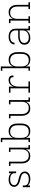

<svg xmlns="http://www.w3.org/2000/svg" viewBox="2008 -2784 783 4840"><g transform="rotate(-90 2400.0 -363.5)"><path d="M309 8Q286 8 263.5 5.5Q241 3 219 -4.5Q197 -12 177.5 -25Q158 -38 145 -56V0H102V-181H145V-136Q145 -118 151 -101.5Q157 -85 169 -72Q181 -59 197 -51Q213 -43 230 -38.5Q247 -34 264.5 -32Q282 -30 300 -30Q317 -30 334.5 -32Q352 -34 368.5 -38Q385 -42 400.5 -50Q416 -58 428.5 -70Q441 -82 448.5 -98Q456 -114 456 -132Q456 -152 446 -170Q436 -188 420.5 -200Q405 -212 386.5 -219Q368 -226 348.5 -231Q329 -236 310 -240.5Q291 -245 271.5 -250.5Q252 -256 233 -262Q214 -268 196.5 -276.5Q179 -285 163 -297Q147 -309 135 -325Q123 -341 116.5 -360Q110 -379 110 -399Q110 -421 117 -441.5Q124 -462 137.5 -479Q151 -496 169 -507.5Q187 -519 207.5 -526Q228 -533 249 -535.5Q270 -538 292 -538Q314 -538 337 -535.5Q360 -533 381.5 -525.5Q403 -518 422.5 -505Q442 -492 455 -474V-530H498V-349H455V-394Q455 -412 449 -428.5Q443 -445 431 -458Q419 -471 403 -479Q387 -487 370 -491.5Q353 -496 335.5 -498Q318 -500 301 -500Q301 -500 301 -500Q301 -500 300 -500Q283 -500 266.5 -498Q250 -496 234 -491.5Q218 -487 203 -479Q188 -471 176.5 -459Q165 -447 158.5 -431Q152 -415 152 -399Q152 -379 162 -361Q172 -343 187.5 -330.5Q203 -318 221.5 -311Q240 -304 259 -299Q278 -294 297.5 -289.5Q317 -285 336 -279.5Q355 -274 374 -268Q393 -262 411 -253.5Q429 -245 445 -233Q461 -221 473 -205Q485 -189 491.5 -170Q498 -151 498 -131Q498 -109 490.5 -88Q483 -67 469 -50.5Q455 -34 436 -22Q417 -10 396 -3.5Q375 3 353 5.5Q331 8 309 8Z M887 8Q860 8 833 1.5Q806 -5 783.5 -20Q761 -35 745 -57Q729 -79 719 -104Q709 -129 705.5 -156Q702 -183 702 -210V-492H637V-530H745V-210Q745 -188 748 -165.5Q751 -143 759 -122Q767 -101 781 -83Q795 -65 814 -52.5Q833 -40 855.5 -35Q878 -30 900 -30Q922 -30 944.5 -35Q967 -40 986 -52.5Q1005 -65 1019 -83Q1033 -101 1041 -122Q1049 -143 1052 -165.5Q1055 -188 1055 -210V-492H990V-530H1098V-38H1163V0H1055V-106Q1046 -81 1029.5 -58.5Q1013 -36 990.5 -20.5Q968 -5 941 1.5Q914 8 887 8Z M1514 8Q1487 8 1459.5 1.5Q1432 -5 1409.5 -20Q1387 -35 1370.5 -57.5Q1354 -80 1345 -106V0H1237V-38H1302V-697H1237V-735H1345V-424Q1354 -450 1370.5 -472.5Q1387 -495 1409.5 -510Q1432 -525 1459.5 -531.5Q1487 -538 1514 -538Q1542 -538 1569 -532Q1596 -526 1619.5 -511.5Q1643 -497 1660 -475Q1677 -453 1687.5 -427.5Q1698 -402 1702 -374.5Q1706 -347 1706 -320V-210Q1706 -183 1702 -155.5Q1698 -128 1687.5 -102.5Q1677 -77 1660 -55Q1643 -33 1619.5 -18.5Q1596 -4 1569 2Q1542 8 1514 8ZM1501 -30Q1524 -30 1546.5 -35Q1569 -40 1589 -52Q1609 -64 1623.5 -81.5Q1638 -99 1647 -120Q1656 -141 1659.5 -164Q1663 -187 1663 -210V-320Q1663 -343 1659.5 -366Q1656 -389 1647 -410Q1638 -431 1623.5 -448.5Q1609 -466 1589 -478Q1569 -490 1546.5 -495Q1524 -500 1501 -500Q1478 -500 1456 -495Q1434 -490 1415 -477.5Q1396 -465 1382 -447Q1368 -429 1359.5 -408Q1351 -387 1348 -365Q1345 -343 1345 -320V-210Q1345 -187 1348 -165Q1351 -143 1359.5 -122Q1368 -101 1382 -83Q1396 -65 1415 -52.5Q1434 -40 1456 -35Q1478 -30 1501 -30Z M2087 8Q2060 8 2033 1.5Q2006 -5 1983.5 -20Q1961 -35 1945 -57Q1929 -79 1919 -104Q1909 -129 1905.5 -156Q1902 -183 1902 -210V-492H1837V-530H1945V-210Q1945 -188 1948 -165.5Q1951 -143 1959 -122Q1967 -101 1981 -83Q1995 -65 2014 -52.5Q2033 -40 2055.5 -35Q2078 -30 2100 -30Q2122 -30 2144.5 -35Q2167 -40 2186 -52.5Q2205 -65 2219 -83Q2233 -101 2241 -122Q2249 -143 2252 -165.5Q2255 -188 2255 -210V-492H2190V-530H2298V-38H2363V0H2255V-106Q2246 -81 2229.5 -58.5Q2213 -36 2190.5 -20.5Q2168 -5 2141 1.5Q2114 8 2087 8Z M2485 0V-38H2594V-492H2485V-530H2637V-406Q2645 -433 2659 -457.5Q2673 -482 2693.5 -501Q2714 -520 2741.5 -529Q2769 -538 2797 -538Q2813 -538 2830 -536.5Q2847 -535 2862.5 -529Q2878 -523 2890.5 -511Q2903 -499 2909 -483Q2915 -467 2916.5 -450.5Q2918 -434 2918 -417H2875Q2875 -434 2872 -451Q2869 -468 2857.5 -480.5Q2846 -493 2828.5 -496.5Q2811 -500 2794 -500Q2769 -500 2744.5 -492Q2720 -484 2701 -467Q2682 -450 2669.5 -427.5Q2657 -405 2649.5 -381Q2642 -357 2639.5 -331.5Q2637 -306 2637 -281V-38H2768V0Z M3314 8Q3287 8 3259.5 1.5Q3232 -5 3209.5 -20Q3187 -35 3170.5 -57.5Q3154 -80 3145 -106V0H3037V-38H3102V-697H3037V-735H3145V-424Q3154 -450 3170.5 -472.5Q3187 -495 3209.5 -510Q3232 -525 3259.5 -531.5Q3287 -538 3314 -538Q3342 -538 3369 -532Q3396 -526 3419.5 -511.5Q3443 -497 3460 -475Q3477 -453 3487.5 -427.5Q3498 -402 3502 -374.5Q3506 -347 3506 -320V-210Q3506 -183 3502 -155.5Q3498 -128 3487.5 -102.5Q3477 -77 3460 -55Q3443 -33 3419.5 -18.5Q3396 -4 3369 2Q3342 8 3314 8ZM3301 -30Q3324 -30 3346.5 -35Q3369 -40 3389 -52Q3409 -64 3423.5 -81.5Q3438 -99 3447 -120Q3456 -141 3459.5 -164Q3463 -187 3463 -210V-320Q3463 -343 3459.5 -366Q3456 -389 3447 -410Q3438 -431 3423.5 -448.5Q3409 -466 3389 -478Q3369 -490 3346.5 -495Q3324 -500 3301 -500Q3278 -500 3256 -495Q3234 -490 3215 -477.5Q3196 -465 3182 -447Q3168 -429 3159.5 -408Q3151 -387 3148 -365Q3145 -343 3145 -320V-210Q3145 -187 3148 -165Q3151 -143 3159.5 -122Q3168 -101 3182 -83Q3196 -65 3215 -52.5Q3234 -40 3256 -35Q3278 -30 3301 -30Z M3863 8Q3842 8 3820.5 5.5Q3799 3 3779.5 -5.5Q3760 -14 3743 -27.5Q3726 -41 3715 -59Q3704 -77 3699 -98Q3694 -119 3694 -141Q3694 -166 3702 -191.5Q3710 -217 3728 -235.5Q3746 -254 3769 -266.5Q3792 -279 3817 -286Q3842 -293 3868 -295Q3894 -297 3920 -297H4055V-358Q4055 -378 4051 -398Q4047 -418 4036.5 -435Q4026 -452 4010.5 -465Q3995 -478 3976.5 -486Q3958 -494 3938 -497Q3918 -500 3898 -500Q3881 -500 3863 -498Q3845 -496 3828 -490.5Q3811 -485 3795.5 -476Q3780 -467 3768 -454Q3756 -441 3749.5 -424Q3743 -407 3743 -389H3700Q3700 -412 3708 -434.5Q3716 -457 3730.5 -475Q3745 -493 3765 -505.5Q3785 -518 3807 -525.5Q3829 -533 3852 -535.5Q3875 -538 3898 -538Q3924 -538 3949 -534.5Q3974 -531 3997.5 -521Q4021 -511 4041 -494.5Q4061 -478 4074 -456Q4087 -434 4092.5 -409Q4098 -384 4098 -358V-38H4163V0H4055V-100Q4044 -73 4023.5 -51.5Q4003 -30 3976.5 -16.5Q3950 -3 3921 2.5Q3892 8 3863 8ZM3876 -30Q3898 -30 3920.5 -33.5Q3943 -37 3964 -46Q3985 -55 4003 -69Q4021 -83 4033 -102.5Q4045 -122 4050 -144Q4055 -166 4055 -189V-259H3920Q3900 -259 3879.5 -257.5Q3859 -256 3839.5 -251.5Q3820 -247 3801 -238.5Q3782 -230 3767 -217Q3752 -204 3744.5 -184.5Q3737 -165 3737 -145Q3737 -119 3747.5 -95Q3758 -71 3778.5 -56Q3799 -41 3824.5 -35.5Q3850 -30 3876 -30Z M4237 0V-38H4302V-492H4237V-530H4345V-424Q4354 -449 4370.5 -471.5Q4387 -494 4409.5 -509.5Q4432 -525 4459 -531.5Q4486 -538 4513 -538Q4540 -538 4567 -531.5Q4594 -525 4616.5 -510Q4639 -495 4655 -473Q4671 -451 4681 -426Q4691 -401 4694.5 -374Q4698 -347 4698 -320V-38H4763V0H4590V-38H4655V-320Q4655 -342 4652 -364.5Q4649 -387 4641 -408Q4633 -429 4619 -447Q4605 -465 4586 -477.5Q4567 -490 4544.5 -495Q4522 -500 4500 -500Q4478 -500 4455.5 -495Q4433 -490 4414 -477.5Q4395 -465 4381 -447Q4367 -429 4359 -408Q4351 -387 4348 -364.5Q4345 -342 4345 -320V-38H4410V0Z"/></g></svg>

Font: Iosevka Slab XLtEx
Style: Regular
Weight: 200
Width: 7
Monospace: yes
Designer: Belleve Invis
Foundry: Belleve Invis
Version: Version 11.1.0; ttfautohint (v1.8.3)